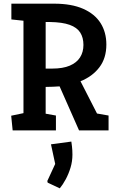

<svg xmlns="http://www.w3.org/2000/svg" viewBox="-20 -711 641 1047"><path d="M49 0 41 -80 108 -94V-598L42 -605V-691H275Q370 -691 433.5 -663Q497 -635 528.5 -585Q560 -535 560 -468Q560 -394 522 -344Q484 -294 419 -268L509 -92L572 -81V0H411L305 -240Q287 -239 268.5 -238Q250 -237 229 -237V-91L285 -81V0ZM229 -337H265Q323 -337 360.5 -353Q398 -369 416.5 -398Q435 -427 435 -466Q435 -506 417.5 -533.5Q400 -561 360 -575.5Q320 -590 251 -591H229ZM240 285 238 276 281 183 258 76 369 61Q370 67 372.5 87.5Q375 108 375 132Q375 169 364.5 203.5Q354 238 338 267.5Q322 297 306 316Z"/></svg>

Font: Kreon Light SemiBold
Style: Regular
Weight: 600
Version: Version 2.002